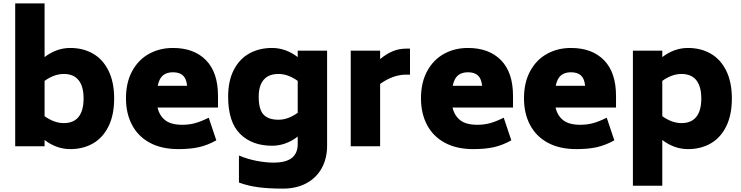

<svg xmlns="http://www.w3.org/2000/svg" viewBox="-20 -866 4389 1137"><path d="M656 -283Q656 -185 622.5 -117.5Q589 -50 530.5 -16.5Q472 17 396 17Q315 17 244 -37V0H70V-846H244V-528Q315 -582 396 -582Q472 -582 530.5 -548.5Q589 -515 622.5 -447.5Q656 -380 656 -283ZM475 -283Q475 -354 445.5 -391Q416 -428 358 -428Q301 -428 244 -387V-178Q301 -137 358 -137Q416 -137 445.5 -174Q475 -211 475 -283Z M1060 -127Q1099 -127 1134.5 -136.5Q1170 -146 1216 -169L1261 -35Q1209 -6 1158 5.5Q1107 17 1036 17Q937 17 867.5 -20.5Q798 -58 762 -126Q726 -194 726 -284Q726 -378 763 -445.5Q800 -513 863 -547.5Q926 -582 1004 -582Q1129 -582 1200 -509.5Q1271 -437 1271 -298V-229H913Q924 -181 958.5 -154Q993 -127 1060 -127ZM914 -358H1088Q1084 -400 1063.5 -419Q1043 -438 1004 -438Q968 -438 945.5 -420Q923 -402 914 -358Z M1917 -566V-2Q1917 70 1886.5 127.5Q1856 185 1796.5 218Q1737 251 1654 251Q1573 251 1511 243Q1449 235 1395 215V55Q1448 77 1502 87Q1556 97 1599 97Q1674 97 1708.5 69Q1743 41 1743 -12V-57Q1672 -3 1591 -3Q1472 -3 1401.5 -73.5Q1331 -144 1331 -293Q1331 -387 1364.5 -452Q1398 -517 1456.5 -549.5Q1515 -582 1591 -582Q1672 -582 1743 -528V-566ZM1743 -198V-387Q1686 -428 1629 -428Q1571 -428 1541.5 -393.5Q1512 -359 1512 -293Q1512 -218 1540.5 -187.5Q1569 -157 1629 -157Q1686 -157 1743 -198Z M2408 -578V-424H2385Q2308 -424 2231 -369V0H2057V-566H2231V-516Q2268 -547 2305.5 -562.5Q2343 -578 2385 -578Z M2807 -127Q2846 -127 2881.5 -136.5Q2917 -146 2963 -169L3008 -35Q2956 -6 2905 5.5Q2854 17 2783 17Q2684 17 2614.5 -20.5Q2545 -58 2509 -126Q2473 -194 2473 -284Q2473 -378 2510 -445.5Q2547 -513 2610 -547.5Q2673 -582 2751 -582Q2876 -582 2947 -509.5Q3018 -437 3018 -298V-229H2660Q2671 -181 2705.5 -154Q2740 -127 2807 -127ZM2661 -358H2835Q2831 -400 2810.5 -419Q2790 -438 2751 -438Q2715 -438 2692.5 -420Q2670 -402 2661 -358Z M3417 -127Q3456 -127 3491.5 -136.5Q3527 -146 3573 -169L3618 -35Q3566 -6 3515 5.5Q3464 17 3393 17Q3294 17 3224.5 -20.5Q3155 -58 3119 -126Q3083 -194 3083 -284Q3083 -378 3120 -445.5Q3157 -513 3220 -547.5Q3283 -582 3361 -582Q3486 -582 3557 -509.5Q3628 -437 3628 -298V-229H3270Q3281 -181 3315.5 -154Q3350 -127 3417 -127ZM3271 -358H3445Q3441 -400 3420.5 -419Q3400 -438 3361 -438Q3325 -438 3302.5 -420Q3280 -402 3271 -358Z M4314 -283Q4314 -185 4280.5 -117.5Q4247 -50 4188.5 -16.5Q4130 17 4054 17Q3973 17 3902 -37V234H3728V-566H3902V-528Q3973 -582 4054 -582Q4130 -582 4188.5 -548.5Q4247 -515 4280.5 -447.5Q4314 -380 4314 -283ZM4133 -283Q4133 -354 4103.5 -391Q4074 -428 4016 -428Q3959 -428 3902 -387V-178Q3959 -137 4016 -137Q4074 -137 4103.5 -174Q4133 -211 4133 -283Z"/></svg>

Font: Biryani Heavy
Style: Regular
Weight: 900
Designer: Dan Reynolds and Mathieu Réguer
Foundry: Dan Reynolds and Mathieu Réguer
Version: Version 1.003; ttfautohint (v1.1) -l 5 -r 5 -G 72 -x 0 -D la